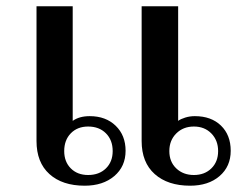

<svg xmlns="http://www.w3.org/2000/svg" viewBox="-20 -580 779 610"><path d="M96 -132V-560H211V-196Q232 -211 265 -211Q316 -211 347.5 -180.5Q379 -150 379 -101Q379 -51 343 -20.5Q307 10 249 10Q178 10 137 -27Q96 -64 96 -132ZM430 -132V-560H546V-196Q554 -202 568.5 -206.5Q583 -211 599 -211Q651 -211 682 -181Q713 -151 713 -101Q713 -51 677.5 -20.5Q642 10 584 10Q513 10 471.5 -27Q430 -64 430 -132ZM338 -100Q338 -135 316.5 -156.5Q295 -178 260 -178Q226 -178 205 -156.5Q184 -135 184 -100Q184 -66 205 -45Q226 -24 260 -24Q295 -24 316.5 -45Q338 -66 338 -100ZM673 -100Q673 -134 651.5 -156Q630 -178 596 -178Q562 -178 540 -156Q518 -134 518 -100Q518 -66 540 -45Q562 -24 596 -24Q630 -24 651.5 -45Q673 -66 673 -100Z"/></svg>

Font: Fahkwang Medium
Style: Regular
Weight: 500
Version: Version 1.000; ttfautohint (v1.6)